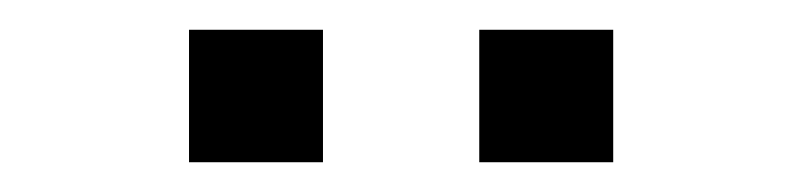

<svg xmlns="http://www.w3.org/2000/svg" viewBox="-20 -680 540 129"><path d="M302 -571V-660H392V-571ZM107 -571V-660H197V-571Z"/></svg>

Font: CMU Sans Serif
Style: Medium
Weight: 500
Version: Version 0.7.0